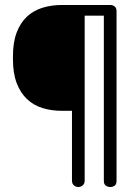

<svg xmlns="http://www.w3.org/2000/svg" viewBox="-20 -751 564 771"><path d="M423 -731Q433 -731 440.5 -725Q448 -719 448 -706V-25Q448 -11 440.5 -5.5Q433 0 423 0Q413 0 405 -5.5Q397 -11 397 -25V-688H320V-26Q320 -13 312 -6.5Q304 0 294 0Q285 0 277 -6.5Q269 -13 269 -26V-306H228Q187 -306 151 -317Q115 -328 88.5 -353Q62 -378 47 -417.5Q32 -457 32 -513V-525Q32 -581 47 -620.5Q62 -660 88.5 -684.5Q115 -709 151 -720Q187 -731 228 -731Z"/></svg>

Font: AkaAcidDosis
Style: Regular
Weight: 400
Designer: Edgar Tolentino, Pablo Impallari, Igino Marini, Aka-Acid
Foundry: Edgar Tolentino, Pablo Impallari, Igino Marini, Cyberella
Version: Version 1.007